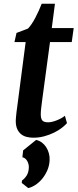

<svg xmlns="http://www.w3.org/2000/svg" viewBox="-20 -711 406 1005"><path d="M168.9 21.5Q185.5 24.9 199 34.9Q212.4 44.9 221.7 59.3Q231 73.7 235.8 91.3Q240.7 108.9 239.7 127.9Q238.3 157.2 226.8 182.6Q215.3 208 199 227.1Q182.6 246.1 163.6 258.1Q144.5 270 127.9 273.4L93.8 246.6L95.2 233.9Q108.9 224.1 119.4 208Q129.9 191.9 130.9 165.5Q131.3 156.7 128.9 147.7Q126.5 138.7 122.1 131.1Q117.7 123.5 111.1 118.4Q104.5 113.3 97.2 112.3L101.1 76.2ZM62.5 -77.6Q62.5 -80.1 62.7 -84.2Q63 -88.4 63.7 -97.9Q64.5 -107.4 66.4 -124.3Q68.4 -141.1 72.3 -168.5L114.3 -490.7H55.7L66.4 -538.6L126.5 -561.5Q135.7 -570.8 145.8 -585.7Q155.8 -600.6 165 -618.2Q174.3 -635.7 182.9 -654.8Q191.4 -673.8 198.2 -691.4H267.6L251 -564H365.7L355.5 -490.7H241.7L201.2 -190.4Q197.8 -164.6 195.6 -145.5Q193.4 -126.5 193.4 -113.3Q193.4 -89.8 201.7 -80.3Q210 -70.8 231.9 -70.8Q241.2 -70.8 252.9 -73.5Q264.6 -76.2 276.9 -81.1Q289.1 -85.9 300.3 -92Q311.5 -98.1 319.8 -105L330.6 -66.4Q320.8 -55.2 303.5 -41.7Q286.1 -28.3 262.9 -16.8Q239.7 -5.4 212.2 2.2Q184.6 9.8 154.3 9.8Q136.2 9.8 119.6 5.6Q103 1.5 90.3 -8.8Q77.6 -19 70.1 -35.9Q62.5 -52.7 62.5 -77.6Z"/></svg>

Font: Brush Lettering One
Style: Bold Italic
Weight: 400
Italic angle: -7°
Designer: Eben Sorkin
Foundry: Eben Sorkin
Version: Version 1.001